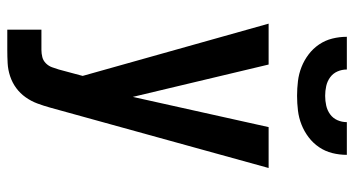

<svg xmlns="http://www.w3.org/2000/svg" viewBox="-248 -532 995 540"><g transform="rotate(90 250.0 -262.5)"><path d="M64 215V119H121Q131 119 141 116.5Q151 114 158.5 106.5Q166 99 169.5 89.5Q173 80 176 70L194 3L47 -520H162L253 -138L338 -520H453L283 95Q278 113 271.5 130.5Q265 148 254 163.5Q243 179 228 190Q213 201 195 207Q177 213 158.5 214Q140 215 121 215ZM250 -600Q229 -600 208.5 -602.5Q188 -605 169 -612.5Q150 -620 133.5 -632.5Q117 -645 105.5 -662Q94 -679 89 -699Q84 -719 84 -740H176Q176 -726 181.5 -713.5Q187 -701 198 -693Q209 -685 222.5 -682Q236 -679 250 -679Q264 -679 277.5 -682Q291 -685 302 -693Q313 -701 318.5 -713.5Q324 -726 324 -740H416Q416 -719 411 -699Q406 -679 394.5 -662Q383 -645 366.5 -632.5Q350 -620 331 -612.5Q312 -605 291.5 -602.5Q271 -600 250 -600Z"/></g></svg>

Font: Moesevka
Style: Bold
Weight: 700
Monospace: yes
Designer: Belleve Invis
Foundry: Belleve Invis
Version: Version 32.5.0; ttfautohint (v1.8.4)